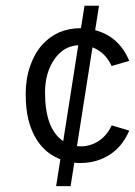

<svg xmlns="http://www.w3.org/2000/svg" viewBox="-20 -551 464 660"><path d="M244.6 -48.8Q250.5 -47.9 262 -47.9Q273.4 -47.9 289.3 -52.5Q305.2 -57.1 319.3 -66.4Q348.6 -85.9 363.8 -120.1L424.3 -102.1Q400.9 -46.9 356.4 -18.8Q312 9.3 257.3 9.3H246.1L235.4 8.3L222.7 88.9H172.9L187.5 -3.4Q103 -36.6 77.1 -142.1Q68.4 -177.7 68.4 -229Q68.4 -280.3 83.5 -323.7Q98.6 -367.2 124.5 -396.5Q176.3 -454.1 257.3 -454.1H258.3L270.5 -531.2H320.3L307.1 -447.3Q389.6 -425.3 424.3 -341.8L363.8 -324.2Q341.8 -371.6 297.9 -388.2ZM249 -395.5Q198.7 -392.6 168 -348.6Q134.8 -302.2 134.8 -232.9Q134.8 -107.9 197.3 -65.9Z"/></svg>

Font: Meera
Style: Regular
Weight: 400
Designer: Hussain KH and Suresh P for Swathanthra Malayalam Computing (SMC)
Version: 7.0.0+20160512